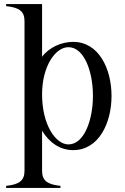

<svg xmlns="http://www.w3.org/2000/svg" viewBox="-20 -720 614 940"><path d="M10 190V200H276V190C211 183 186 164 186 116V-80C221 -22 274 15 338 15C464 15 526 -118 526 -250C526 -383 464 -515 338 -515C281 -515 220 -488 186 -442V-700H10V-690C76 -683 100 -664 100 -616V116C100 164 75 183 10 190ZM186 -258C186 -397 252 -489 315 -489C392 -489 435 -370 435 -251C435 -132 392 -13 315 -13C253 -13 186 -108 186 -258Z"/></svg>

Font: Sprat Condesed
Style: Regular
Weight: 400
Width: 3
Designer: Ethan Nakache
Foundry: Collletttivo
Version: Version 2.000;Glyphs 3.2 (3217)